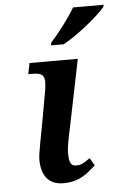

<svg xmlns="http://www.w3.org/2000/svg" viewBox="-55 -805 551 856"><g transform="rotate(-5 221.0 -377.5)"><path d="M192 -606H249C314 -641 410 -720 439 -756L442 -766H305C277 -719 231 -658 195 -619ZM194 11C271 11 304 -26 340 -56L320 -90C287 -67 279 -63 257 -63C228 -63 226 -91 226 -124C226 -149 237 -201 244 -232L306 -536H90L80 -487H97C148 -487 159 -474 149 -410L124 -270C113 -207 96 -130 96 -104C96 -37 124 11 194 11Z"/></g></svg>

Font: Noto Serif Semi
Style: Italic
Weight: 600
Italic angle: -12°
Designer: Monotype Design Team
Foundry: Monotype Imaging Inc.
Version: Version 1.901